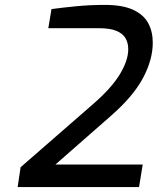

<svg xmlns="http://www.w3.org/2000/svg" viewBox="-20 -763 643 783"><path d="M52 0 64 -81 359 -338Q435 -404 469 -460.5Q503 -517 503 -562Q503 -588 492 -607Q481 -626 455 -637Q429 -648 383 -648H177L190 -726Q235 -732 290.5 -737.5Q346 -743 407 -743Q480 -743 523 -723Q566 -703 584.5 -668.5Q603 -634 603 -589Q603 -520 563.5 -445.5Q524 -371 434 -292L206 -92H562L547 0Z"/></svg>

Font: Exo Thin Medium
Style: Italic
Weight: 500
Italic angle: -9°
Version: Version 2.000